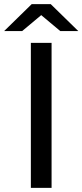

<svg xmlns="http://www.w3.org/2000/svg" viewBox="-44 -907 398 927"><path d="M105 0V-700H205V0ZM-24 -757 109 -887H201L334 -757H247L155 -834L63 -757Z"/></svg>

Font: Montserrat Z Med
Style: Regular
Weight: 500
Designer: Julieta Ulanovsky
Foundry: Julieta Ulanovsky
Version: Version 8.000